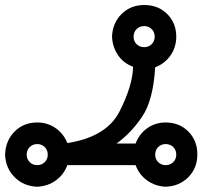

<svg xmlns="http://www.w3.org/2000/svg" viewBox="-40 -720 788 747"><g transform="rotate(-90 353.5 -347.0)"><path d="M125 -720.7C89.8 -719.4 60.5 -707 37.1 -683.6C13.7 -660.2 1.3 -630.9 0 -595.7C1.3 -568.4 9.4 -544.3 24.4 -523.4C39.4 -502.6 59.2 -487.6 84 -478.5V-212.9C59.2 -203.8 39.4 -188.8 24.4 -168C9.4 -147.1 1.3 -123 0 -95.7C1.3 -60.5 13.7 -31.2 37.1 -7.8C60.5 15.6 90.2 27.3 126 27.3C161.8 27.3 191.4 15.6 214.8 -7.8C238.3 -31.2 250 -60.5 250 -95.7C250 -123 242.5 -147.1 227.5 -168C212.6 -188.8 192.7 -203.8 168 -212.9V-287.1C195.3 -249.3 230.1 -216.1 272.5 -187.5C314.8 -158.9 378.9 -141.9 464.8 -136.7C474 -112 489.3 -92.1 510.7 -77.1C532.2 -62.2 556.6 -54.7 584 -54.7C619.1 -54.7 648.4 -66.4 671.9 -89.8C695.3 -113.3 707 -142.9 707 -178.7C707 -214.5 695.3 -244.1 671.9 -267.6C648.4 -291 619.1 -303.4 584 -304.7C556.6 -303.4 532.6 -295.6 511.7 -281.2C490.9 -266.9 475.9 -247.4 466.8 -222.7C417.3 -224 359.4 -241.5 293 -275.4C226.6 -309.2 185.5 -377 169.9 -478.5C193.4 -487.6 212.6 -502.6 227.5 -523.4C242.5 -544.3 250 -568.4 250 -595.7C250 -630.9 238.3 -660.2 214.8 -683.6C191.4 -707 161.5 -719.4 125 -720.7ZM125 -636.7C136.7 -636.7 146.5 -632.8 154.3 -625C162.1 -617.2 166 -607.4 166 -595.7C166 -584 162.1 -574.2 154.3 -566.4C146.5 -558.6 136.7 -554.7 125 -554.7C113.3 -554.7 103.5 -558.6 95.7 -566.4C87.9 -574.2 84 -584 84 -595.7C84 -607.4 87.9 -617.2 95.7 -625C103.5 -632.8 113.3 -636.7 125 -636.7ZM125 -136.7C136.7 -136.7 146.5 -132.8 154.3 -125C162.1 -117.2 166 -107.4 166 -95.7C166 -84 162.1 -74.2 154.3 -66.4C146.5 -58.6 136.7 -54.7 125 -54.7C113.3 -54.7 103.5 -58.6 95.7 -66.4C87.9 -74.2 84 -84 84 -95.7C84 -107.4 87.9 -117.2 95.7 -125C103.5 -132.8 113.3 -136.7 125 -136.7ZM584 -220.7C595.7 -220.7 605.5 -216.8 613.3 -209C621.1 -201.2 625 -191.4 625 -179.7C625 -168 621.1 -158.2 613.3 -150.4C605.5 -142.6 595.7 -138.7 584 -138.7C572.3 -138.7 562.5 -142.6 554.7 -150.4C546.9 -158.2 543 -168 543 -179.7C543 -191.4 546.9 -201.2 554.7 -209C562.5 -216.8 572.3 -220.7 584 -220.7Z"/></g></svg>

Font: CaskaydiaCove Nerd Font
Style: Regular
Weight: 400
Designer: Aaron Bell
Foundry: Saja Typeworks
Version: Version 2111.1;Nerd Fonts 2.3.3